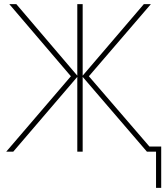

<svg xmlns="http://www.w3.org/2000/svg" viewBox="-20 -734 800 929"><path d="M710 -714 410 -365 703 -25H760V175H735V0H691L380 -362V0H354V-362L44 0H10L323 -365L25 -714H59L354 -368V-714H380V-368L676 -714Z"/></svg>

Font: Noto Sans Thin
Style: Regular
Weight: 100
Designer: Monotype Design Team
Foundry: Monotype Imaging Inc.
Version: Version 2.007